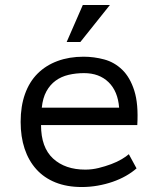

<svg xmlns="http://www.w3.org/2000/svg" viewBox="-20 -740 640 772"><path d="M529 -63Q511 -47 486.5 -33Q462 -19 433 -9Q404 1 372.5 6.5Q341 12 309 12Q249 12 203 -6.5Q157 -25 126 -59.5Q95 -94 79 -142Q63 -190 63 -250Q63 -313 80.5 -362Q98 -411 131 -444Q164 -477 211 -494.5Q258 -512 316 -512Q358 -512 399 -501Q440 -490 471.5 -459.5Q503 -429 520 -375.5Q537 -322 532 -237H145Q145 -147 193.5 -102.5Q242 -58 323 -58Q350 -58 376.5 -64.5Q403 -71 427 -80Q451 -89 469.5 -100Q488 -111 498 -120ZM318 -446Q285 -446 255.5 -439Q226 -432 203.5 -415.5Q181 -399 166.5 -372.5Q152 -346 148 -307H459Q454 -373 416.5 -409.5Q379 -446 318 -446ZM313 -720H422L303 -571H248Z"/></svg>

Font: PT Mono
Style: Regular
Weight: 400
Monospace: yes
Designer: A.Korolkova, I.Chaeva
Foundry: ParaType Ltd
Version: Version 1.001W OFL